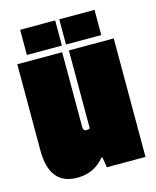

<svg xmlns="http://www.w3.org/2000/svg" viewBox="-99 -694 627 773"><g transform="rotate(-15 214.0 -307.5)"><path d="M369 -520V-625H222V-520ZM205 -520V-625H59V-520ZM12 -134C12 -37 52 10 128 10C178 10 213 -9 242 -43H246L253 0H414V-494H227V-169C222 -167 217 -166 213 -166C201 -166 199 -173 199 -187V-494H12Z"/></g></svg>

Font: Blinker Headline
Style: Regular
Weight: 900
Width: 4
Designer: Juergen Huber
Foundry: supertype
Version: Version 1.015;PS 1.15;hotconv 1.0.88;makeotf.lib2.5.647800